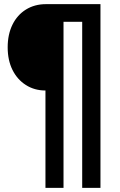

<svg xmlns="http://www.w3.org/2000/svg" viewBox="-20 -725 576 925"><path d="M199 180V-289Q146 -289 104.5 -315.5Q63 -342 40 -388.5Q17 -435 17 -497Q17 -559 40 -606Q63 -653 105 -679Q147 -705 201 -705H464V180H376V-620H286V180Z"/></svg>

Font: Nunito Sans 10pt Condensed
Style: Bold
Weight: 700
Width: 3
Designer: Vernon Adams
Foundry: Vernon Adams
Version: Version 3.101;gftools[0.9.27]